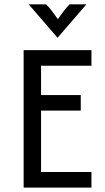

<svg xmlns="http://www.w3.org/2000/svg" viewBox="-20 -853 478 873"><path d="M87.5 0V-625H395.8V-554.2H166.7V-420.8H347.2V-350H166.7V-70.8H395.8V0ZM241.7 -681.2 110.4 -833.3H189.6Q204.2 -818.8 216 -803.1Q227.8 -787.5 243.1 -766Q258.3 -787.5 270.1 -803.1Q281.9 -818.8 296.5 -833.3H372.9Z"/></svg>

Font: co2trust
Style: Regular
Weight: 400
Designer: Kristian Moeller
Foundry: Dicotype
Version: Version 1.000